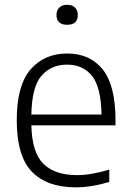

<svg xmlns="http://www.w3.org/2000/svg" viewBox="-20 -773 544 802"><path d="M296 9.5Q176.5 9.5 113.2 -55.8Q50 -121 50 -271Q50 -416 107.5 -482.8Q165 -549.5 260.5 -549.5Q356 -549.5 409.2 -482.8Q462.5 -416 462.5 -270V-249.5H111Q113.5 -135 161.8 -88.2Q210 -41.5 302 -41.5Q360 -41.5 436.5 -64.5V-13Q398 -1.5 363.8 4Q329.5 9.5 296 9.5ZM260 -503Q193.5 -503 153.2 -456.5Q113 -410 111 -294.5H404Q402 -409.5 364.2 -456.2Q326.5 -503 260 -503ZM260.5 -669.5Q216 -669.5 216 -710.5Q216 -730 227.8 -741.5Q239.5 -753 260.5 -753Q281.5 -753 293.2 -741.5Q305 -730 305 -710.5Q305 -669.5 260.5 -669.5Z"/></svg>

Font: Encode Sans Lt
Style: Regular
Weight: 300
Designer: Multiple Designers
Foundry: Impallari Type
Version: Version 3.002; ttfautohint (v1.8.3) -l 8 -r 50 -G 200 -x 14 